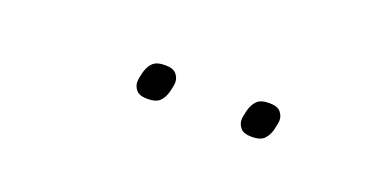

<svg xmlns="http://www.w3.org/2000/svg" viewBox="-18 -824 636 315"><g transform="rotate(20 300.0 -667.0)"><path d="M230 -636Q216 -636 210.5 -642.5Q205 -649 205 -657Q205 -662 208 -674Q211 -685 217.5 -691.5Q224 -698 239 -698Q253 -698 258.5 -691.5Q264 -685 264 -677Q264 -672 261 -660Q258 -649 251.5 -642.5Q245 -636 230 -636ZM412 -636Q398 -636 392.5 -642.5Q387 -649 387 -657Q387 -662 390 -674Q393 -685 399.5 -691.5Q406 -698 421 -698Q435 -698 440.5 -691.5Q446 -685 446 -677Q446 -672 443 -660Q440 -649 433.5 -642.5Q427 -636 412 -636Z"/></g></svg>

Font: IBM Plex Sans ExtLt
Style: Italic
Weight: 200
Italic angle: -11°
Designer: Mike Abbink, Paul van der Laan, Pieter van Rosmalen
Foundry: Bold Monday
Version: Version 3.005